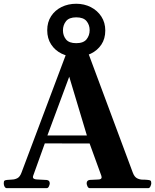

<svg xmlns="http://www.w3.org/2000/svg" viewBox="-25 -981 809 1001"><path d="M11.2 0Q3.4 0 -1 -7.6Q-5.4 -15.1 -5.4 -24.9Q-5.4 -36.1 -1.7 -39.1Q2 -42 12.2 -43Q24.4 -44.4 38.8 -44.9Q53.2 -45.4 66.2 -52.4Q79.1 -59.4 86.9 -80.6L321.3 -703.6H435.5L667.5 -80.6Q675.8 -58.6 689.7 -51.5Q703.6 -44.4 719 -44.4Q734.4 -44.4 746.1 -43Q756.3 -42 760 -39.1Q763.7 -36.1 763.7 -24.9Q763.7 -19.5 759.5 -9.8Q755.4 0 747.1 0H443.5Q435.1 0 430.9 -9.8Q426.8 -19.5 426.8 -24.9Q426.8 -41 442.9 -43Q471.7 -44.4 488.3 -45.2Q504.9 -45.9 504.9 -56.8Q504.9 -60.1 503.4 -64.5L436 -250L460.4 -232.9L191.9 -233.4L216.3 -254.9L147.9 -64.5Q146.5 -61 146.5 -58.1Q146.5 -46.4 167.5 -45.4Q188.5 -44.4 218.3 -42.7Q234.4 -41 234.4 -24.9Q234.4 -19.5 230.2 -9.8Q226.1 0 217.8 0ZM220.7 -271 212.4 -274.9H444.3L429.2 -270.5L335.9 -581.1ZM372.3 -684.6Q330.6 -684.6 296.1 -701.4Q261.7 -718.3 241.5 -749.5Q221.2 -780.7 221.2 -823.2Q221.2 -865.7 241.5 -896.7Q261.7 -927.7 296.1 -944.6Q330.6 -961.4 372.4 -961.4Q414.2 -961.4 448.6 -943.8Q482.9 -926.3 503.4 -894.8Q523.9 -863.3 523.9 -821.8Q523.9 -779.3 503.5 -748.6Q483 -717.9 448.5 -701.3Q414.1 -684.6 372.3 -684.6ZM372.4 -755.9Q410.2 -755.9 426.3 -776.1Q442.4 -796.4 442.4 -823.7Q442.4 -851.1 426.3 -870.8Q410.2 -890.6 372.4 -890.6Q335 -890.6 319.1 -870.3Q303.2 -850.1 303.2 -822.7Q303.2 -795.4 319.1 -775.6Q335 -755.9 372.4 -755.9Z"/></svg>

Font: Gelasio
Style: Regular
Weight: 400
Designer: Eben Sorkin
Foundry: Eben Sorkin
Version: Version 1.008